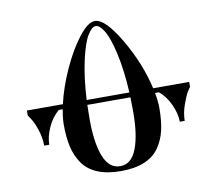

<svg xmlns="http://www.w3.org/2000/svg" viewBox="-79 -804 1029 908"><g transform="rotate(-10 435.5 -350.5)"><path d="M210 -326.2C204.8 -298.2 202.1 -274.1 202.1 -253.9C202.1 -212.9 205.6 -177.2 212.4 -147C219.2 -116.7 231.1 -89.4 248 -64.9C265 -40.5 288.7 -22 319.3 -9.3C349.9 3.4 387.4 9.8 431.6 9.8C475.9 9.8 513.3 3.4 543.9 -9.3C574.5 -22 598.3 -40.5 615.2 -64.9C632.2 -89.4 644 -116.7 650.9 -147C657.7 -177.2 661.1 -212.9 661.1 -253.9C661.1 -274.1 658.5 -298.2 653.3 -326.2H671.9C694 -307.9 711.8 -284 725.1 -254.4C738.4 -224.8 745.1 -197.3 745.1 -171.9H768.6C768.6 -196.6 773.4 -222.5 783.2 -249.5C793 -276.5 800.8 -294.8 806.6 -304.2C812.5 -313.6 817.4 -321 821.3 -326.2V-349.6H648.4C629.6 -432.3 596.8 -513.2 550.3 -592.3C503.7 -671.4 464.2 -710.9 431.6 -710.9C409.5 -710.9 383.6 -691.9 354 -653.8C324.4 -615.7 296.9 -568.8 271.5 -513.2C246.1 -457.5 227.2 -403 214.8 -349.6H42V-326.2L54.7 -306.6C63.8 -293.6 72.6 -274.1 81.1 -248C89.5 -222 93.8 -196.6 93.8 -171.9H118.2C118.2 -197.3 124.8 -224.8 138.2 -254.4C151.5 -284 169.3 -307.9 191.4 -326.2ZM535.2 -326.2C535.8 -310.5 536.1 -286.8 536.1 -254.9C536.1 -181.3 527.7 -122.7 510.7 -79.1C493.8 -35.5 467.4 -13.7 431.6 -13.7C395.8 -13.7 369.5 -35.5 352.5 -79.1C335.6 -122.7 327.1 -181.3 327.1 -254.9C327.1 -286.8 327.5 -310.5 328.1 -326.2ZM534.2 -349.6H329.1C333 -421.9 341 -484.7 353 -538.1C365.1 -591.5 378.1 -629.6 392.1 -652.3C406.1 -675.1 419.3 -686.5 431.6 -686.5C444 -686.5 457.2 -675.1 471.2 -652.3C485.2 -629.6 498.2 -591.5 510.3 -538.1C522.3 -484.7 530.3 -421.9 534.2 -349.6Z"/></g></svg>

Font: TriodPostnaja
Style: Medium
Weight: 500
Version: 20110805; ttfautohint (v0.96) -l 8 -r 50 -G 200 -x 14 -w "G"